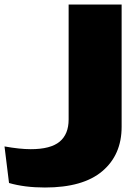

<svg xmlns="http://www.w3.org/2000/svg" viewBox="-208 -586 616 851"><path d="M331.1 -23.9Q331.1 100.1 245.6 172.6Q160.2 245.1 -8.8 245.1Q-99.1 245.1 -168 225.1L-188 63Q-120.1 75.2 -71.8 75.2Q16.1 75.2 56.2 42Q96.2 8.8 96.2 -56.2V-565.9H331.1Z"/></svg>

Font: Mattone
Style: Bold
Weight: 700
Width: 6
Designer: Nunzio Mazzaferro
Foundry: Collletttivo
Version: Version 2.000;Glyphs 3.2 (3217)